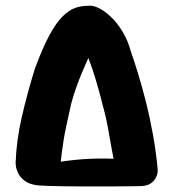

<svg xmlns="http://www.w3.org/2000/svg" viewBox="-20 -664 622 689"><path d="M480 4Q454 4 437 -5.5Q420 -15 410.5 -28.5Q401 -42 397.5 -51.5Q394 -61 394 -61Q380 -132 370.5 -187.5Q361 -243 350 -281Q336 -337 323.5 -378.5Q311 -420 297 -456Q287 -434 275 -405.5Q263 -377 252.5 -347Q242 -317 235 -290Q226 -248 219.5 -219Q213 -190 209 -165.5Q205 -141 201.5 -114Q198 -87 194 -49Q194 -49 191.5 -40.5Q189 -32 181 -21Q173 -10 157 -3Q141 4 114 1Q84 -3 68 -15.5Q52 -28 45 -43Q38 -58 37 -68.5Q36 -79 36 -79Q39 -161 58.5 -245.5Q78 -330 105 -417Q133 -493 157.5 -538Q182 -583 205 -605.5Q228 -628 249.5 -635.5Q271 -643 294 -643Q311 -646 332.5 -636Q354 -626 377 -604.5Q400 -583 419.5 -551Q439 -519 450 -478Q460 -450 474 -405Q488 -360 502.5 -303Q517 -246 528.5 -183Q540 -120 546 -55Q546 -55 545.5 -46Q545 -37 539 -25.5Q533 -14 519.5 -5Q506 4 480 4ZM114 1 139 -72Q186 -83 233 -88.5Q280 -94 329.5 -95Q379 -96 432 -91L480 4Q466 4 436 4.5Q406 5 368 5Q330 5 289 5Q248 5 211.5 4.5Q175 4 149 3Q123 2 114 1Z"/></svg>

Font: Sour Gummy
Style: Bold
Weight: 700
Designer: Stefie Justprince
Foundry: Eifetstype
Version: Version 1.000